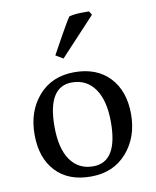

<svg xmlns="http://www.w3.org/2000/svg" viewBox="-79 -737 661 814"><g transform="rotate(-10 251.0 -329.5)"><path d="M247 16Q150 16 96 -42Q42 -100 42 -200.5Q42 -301 99.5 -366.5Q157 -432 253.5 -432Q350 -432 405 -373.5Q460 -315 460 -215.5Q460 -116 402 -50Q344 16 247 16ZM131 -219Q131 -125 166 -75Q201 -25 264 -25Q370 -25 370 -197Q370 -290 334.5 -340.5Q299 -391 236 -391Q131 -391 131 -219ZM275 -669Q302 -675 329 -675Q356 -675 360 -675L370 -659L219 -497L187 -516Q197 -535 232 -597.5Q267 -660 275 -669Z"/></g></svg>

Font: Buenard
Style: Regular
Weight: 400
Designer: Gustavo Ibarra
Foundry: FontFuror
Version: Version 1.001 2011